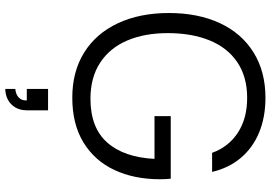

<svg xmlns="http://www.w3.org/2000/svg" viewBox="-172 -602 1050 745"><g transform="rotate(90 352.5 -229.0)"><path d="M30 -360Q30 -473 69.2 -557.5Q108.5 -642 182.8 -688.2Q257 -734.5 358.5 -734.5Q434.5 -734.5 494 -709.8Q553.5 -685 592.5 -638.5Q631.5 -592 646.5 -527.5H572.5Q549.5 -591.5 494.2 -627.5Q439 -663.5 359.5 -663.5Q277 -663.5 220.5 -625Q164 -586.5 136 -517.2Q108 -448 108 -355.5Q108 -265 137 -197.5Q166 -130 223.2 -92.8Q280.5 -55.5 362.5 -55.5Q475 -55.5 532.5 -120.5Q590 -185.5 596 -304H430V-367H673Q675 -346.5 675 -324.5Q675 -225.5 639.2 -148.8Q603.5 -72 532.5 -28.5Q461.5 15 358.5 15Q257.5 15 183.5 -31Q109.5 -77 69.8 -161.8Q30 -246.5 30 -360ZM324.5 236Q332.5 236 343.2 232Q354 228 362 218Q370 208 369 191.5H324.5V109H407.5V191.5Q407.5 218 395.8 237Q384 256 365 265.5Q346 275 324.5 275Z"/></g></svg>

Font: CCSD_manrope
Style: Regular
Weight: 400
Designer: Mikhail Sharanda
Foundry: Mikhail Sharanda
Version: Version 4.503